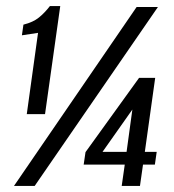

<svg xmlns="http://www.w3.org/2000/svg" viewBox="-20 -611 572 631"><path d="M68 -236 105 -503 52 -495 57 -530Q89 -538 108 -553.5Q127 -569 144 -591H178L128 -236ZM26 0 429 -588H499L94 0ZM380 0 390 -70H255L261 -111L437 -355H490L456 -112H495L489 -70H450L440 0ZM317 -112H396L415 -251Z"/></svg>

Font: Alumni Sans SemiBold
Style: Italic
Weight: 600
Italic angle: -8°
Version: Version 1.016